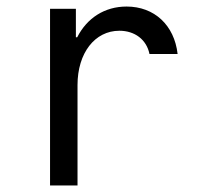

<svg xmlns="http://www.w3.org/2000/svg" viewBox="-20 -567 640 587"><path d="M217 0V-307C217 -405 270 -473 345 -473C392 -473 428 -446 437 -402H523C513 -490 452 -547 367 -547C300 -547 246 -512 216 -453H212V-540H133V0Z"/></svg>

Font: CommitMonoNiceRocks
Style: Regular
Weight: 400
Monospace: yes
Designer: Eigil Nikolajsen
Foundry: Eigil Nikolajsen
Version: Version 1.143